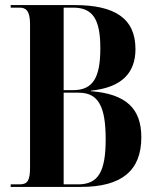

<svg xmlns="http://www.w3.org/2000/svg" viewBox="-20 -734 609 754"><path d="M22 0H298C458 0 535 -64 535 -195C535 -307 476 -365 337 -376V-378C456 -390 512 -446 512 -541C512 -663 429 -714 274 -714H22V-704H57C81 -704 98 -693 98 -639V-77C98 -27 89 -10 58 -10H22ZM267 -380H230V-704H268C345 -704 374 -657 374 -545C374 -430 346 -380 267 -380ZM287 -10H230V-370H289C367 -370 395 -315 395 -187C395 -60 366 -10 287 -10Z"/></svg>

Font: Noto Serif Display ExtraCondensed
Style: Bold
Weight: 700
Width: 2
Designer: Monotype Design Team
Foundry: Monotype Imaging Inc.
Version: Version 2.009